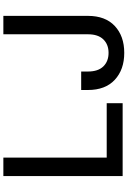

<svg xmlns="http://www.w3.org/2000/svg" viewBox="177 -945 777 1171"><g transform="rotate(-90 565.5 -359.5)"><path d="M77.1 0V-727.5H189.9V-97.2H521.5V0ZM828.6 9.8Q726.6 9.8 664.3 -47.9Q602.1 -105.5 602.1 -211.9V-252.9H714.8V-211.4Q714.8 -149.9 745.8 -117.9Q776.9 -85.9 828.6 -85.9Q879.9 -85.9 910.9 -117.9Q941.9 -149.9 941.9 -211.4V-727.5H1054.2V-211.9Q1054.2 -105.5 992.4 -47.9Q930.7 9.8 828.6 9.8Z"/></g></svg>

Font: V-Inter
Style: Medium-500
Weight: 500
Designer: Rasmus Andersson
Foundry: rsms
Version: Version 4.000;git-4146feb